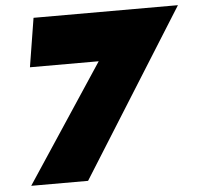

<svg xmlns="http://www.w3.org/2000/svg" viewBox="-51 -752 828 804"><g transform="rotate(-5 363.0 -350.0)"><path d="M86 -495H375L48 0H287L726 -700H119Z"/></g></svg>

Font: Jost* Black
Style: Italic
Weight: 900
Italic angle: -10°
Version: Version 3.7